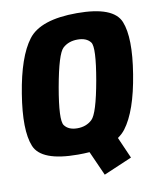

<svg xmlns="http://www.w3.org/2000/svg" viewBox="-89 -750 775 944"><g transform="rotate(-10 299.0 -278.0)"><path d="M357 125 302.5 3Q275.5 5 245 5Q62.5 5 29 -77.2Q-4.5 -159.5 24.5 -337.5Q53.5 -517.5 115.5 -599.2Q177.5 -681 359.8 -681Q542 -681 575.5 -598.2Q609 -515.5 580 -337.5Q551 -157.5 489 -76Q474 -56.5 452 -41.5L498.5 64.5ZM264.5 -123Q309 -123 338.2 -150.5Q367.5 -178 396 -337.5Q424.5 -500 404.8 -526.2Q385 -552.5 340 -552.5Q295.5 -552.5 266.5 -526.2Q237.5 -500 208.5 -337.5Q180.5 -178 200.2 -150.5Q220 -123 264.5 -123Z"/></g></svg>

Font: Anybody ExtraBold
Style: Italic
Weight: 800
Italic angle: -10°
Designer: Tyler Finck
Foundry: Etcetera Type Company
Version: Version 1.010; ttfautohint (v1.8.3) -l 8 -r 50 -G 200 -x 14 